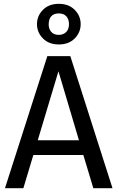

<svg xmlns="http://www.w3.org/2000/svg" viewBox="-20 -982 613 1002"><path d="M567 0H467L415 -173H154L102 0H6L227 -689H347ZM392 -250 285 -610 177 -250ZM287 -750Q235 -750 204 -781.5Q173 -813 173 -856Q173 -899 204 -930.5Q235 -962 287 -962Q339 -962 370 -930.5Q401 -899 401 -856Q401 -813 370 -781.5Q339 -750 287 -750ZM287 -800Q310 -800 325 -814.5Q340 -829 340 -856Q340 -881 326.5 -896.5Q313 -912 287 -912Q236 -912 234 -856Q234 -831 247.5 -815.5Q261 -800 287 -800Z"/></svg>

Font: Trujillo
Style: Regular
Weight: 400
Designer: Fira Sans original fonts by bBox Type GmbH, Carrois Corporate GbR, & Edenspiekermann AG / Changes by Cristiano Sobral
Foundry: Fira Sans original fonts by bBox Type GmbH, Carrois Corporate GbR, & Edenspiekermann AG / Changes by Cristiano Sobral
Version: Version 4.301;October 17, 2021;FontCreator 14.0.0.2814 64-bi